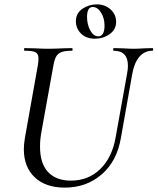

<svg xmlns="http://www.w3.org/2000/svg" viewBox="-20 -845 721 878"><path d="M565 -544Q565 -613 500 -613Q497 -613 497.5 -619Q498 -625 500 -625L542 -624Q574 -622 592 -622Q609 -622 641 -624L677 -625Q681 -625 680.5 -619Q680 -613 677 -613Q641 -613 617.5 -585.5Q594 -558 585 -508L533 -215Q515 -108 445 -47.5Q375 13 276 13Q189 13 139 -34Q89 -81 89 -163Q89 -185 94 -215L153 -546Q156 -564 156 -577Q156 -599 142.5 -606Q129 -613 93 -613Q90 -613 90 -619Q90 -625 92 -625L139 -624Q177 -622 200 -622Q227 -622 267 -624L309 -625Q312 -625 312 -619Q312 -613 309 -613Q277 -613 260.5 -606.5Q244 -600 236 -585Q228 -570 223 -539L170 -245Q163 -209 163 -175Q163 -97 200 -58Q237 -19 304 -19Q384 -19 438.5 -72Q493 -125 509 -218L562 -513Q565 -530 565 -544ZM327 -748Q327 -784 356.5 -804.5Q386 -825 423 -825Q460 -825 485.5 -802Q511 -779 511 -745Q511 -710 481.5 -689Q452 -668 414 -668Q374 -668 350.5 -691.5Q327 -715 327 -748ZM458 -728Q458 -762 442 -787.5Q426 -813 404 -813Q378 -813 378 -767Q378 -734 392.5 -706.5Q407 -679 429 -679Q458 -679 458 -728Z"/></svg>

Font: Cormorant Garamond Medium
Style: Italic
Weight: 500
Italic angle: -10°
Designer: Christian Thalmann (Catharsis Fonts)
Foundry: Catharsis Fonts
Version: Version 4.000